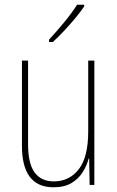

<svg xmlns="http://www.w3.org/2000/svg" viewBox="-20 -877 498 814"><path d="M380 -620V-93H360L358 -205H356Q348 -175 330.5 -147Q313 -119 283 -101Q253 -83 207 -83Q73 -83 73 -259V-620H99V-266Q99 -183 127 -145.5Q155 -108 208 -108Q274 -108 314 -159.5Q354 -211 354 -320V-620ZM337 -850Q321 -826 298 -798.5Q275 -771 250.5 -745Q226 -719 204 -699H188V-709Q222 -746 252.5 -783Q283 -820 307 -857H337Z"/></svg>

Font: Noto Sans Kannada UI Condensed Thin
Style: Regular
Weight: 100
Width: 3
Designer: Jelle Bosma - Monotype Design Team
Foundry: Monotype Imaging Inc.
Version: Version 2.005; ttfautohint (v1.8.4.7-5d5b)